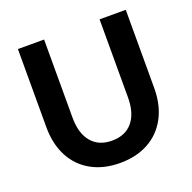

<svg xmlns="http://www.w3.org/2000/svg" viewBox="-128 -848 988 986"><g transform="rotate(-20 365.5 -354.5)"><path d="M365.5 -111.3Q438 -111.3 477.5 -158.7Q517.1 -206.1 517.1 -291.7V-718.8H660.2V-291.7Q660.2 -199.5 624.1 -131.2Q588.1 -63 521.5 -26.1Q454.8 10.7 365.5 10.7Q276.1 10.7 209.5 -26.1Q142.8 -63 106.8 -131.2Q70.8 -199.5 70.8 -291.7V-718.8H213.9V-291.7Q213.9 -206.1 253.4 -158.7Q293 -111.3 365.5 -111.3Z"/></g></svg>

Font: Min Sans VF VF
Style: Regular
Weight: 400
Designer: Jinseong-Kim, NotoSansCJK, Nunito
Foundry: Jinseong-Kim
Version: Version 1.420;Glyphs 3.1.2 (3151)